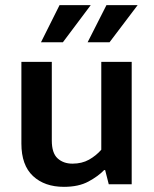

<svg xmlns="http://www.w3.org/2000/svg" viewBox="-20 -715 599 745"><path d="M373 -475H491V0H402L388 -55H384Q361 -31 323 -10.5Q285 10 228 10Q153 10 108 -32Q63 -74 63 -158V-475H181V-170Q181 -121 203.5 -100.5Q226 -80 261 -80Q298 -80 325.5 -95.5Q353 -111 373 -134ZM224 -551H139L211 -695H332ZM405 -551H320L393 -695H514Z"/></svg>

Font: Mukta SemiBold
Style: Regular
Weight: 600
Designer: Girish Dalvi and Yashodeep Gholap
Foundry: Ek Type
Version: Version 2.538;PS 1.002;hotconv 16.6.51;makeotf.lib2.5.65220;